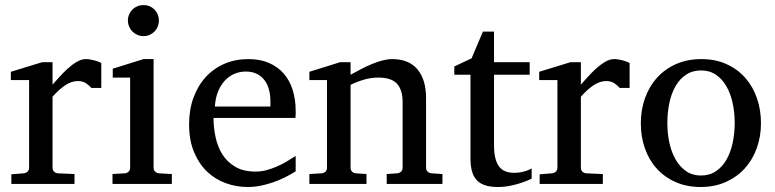

<svg xmlns="http://www.w3.org/2000/svg" viewBox="-20 -728 3066 760"><path d="M341.8 -379.9Q332 -391.1 319.3 -399.2Q306.6 -407.2 288.1 -407.2Q263.7 -407.2 238.8 -390.9Q213.9 -374.5 188 -345.2V-64Q188 -54.7 193.8 -48.8Q199.7 -43 209 -42L274.9 -39.1V0H24.9V-38.1L74.2 -42Q83 -43 89.1 -48.8Q95.2 -54.7 95.2 -64V-411.1H22.9V-443.8L147 -481.9H188V-393.1Q198.7 -404.8 214.1 -422.1Q229.5 -439.5 247.1 -455.6Q264.6 -471.7 283.4 -482.9Q302.2 -494.1 319.8 -494.1Q327.6 -494.1 336.4 -492.7Q345.2 -491.2 353.5 -489Q361.8 -486.8 368.9 -484.1Q376 -481.4 380.9 -479V-379.9Z M425.3 0V-39.1L474.1 -42Q483.4 -43 489.3 -48.8Q495.1 -54.7 495.1 -64V-420.9H426.3V-456.1L548.3 -494.1H587.9V-64Q587.9 -54.7 594 -48.8Q600.1 -43 608.9 -42L660.2 -39.1V0ZM608.9 -647Q608.9 -634.3 604.2 -622.8Q599.6 -611.3 591.3 -603Q583 -594.7 572 -589.8Q561 -585 548.3 -585Q535.6 -585 524.2 -589.8Q512.7 -594.7 504.4 -603Q496.1 -611.3 491.2 -622.8Q486.3 -634.3 486.3 -647Q486.3 -659.7 491.2 -670.9Q496.1 -682.1 504.4 -690.4Q512.7 -698.7 524.2 -703.4Q535.6 -708 548.3 -708Q561 -708 572 -703.4Q583 -698.7 591.3 -690.4Q599.6 -682.1 604.2 -670.9Q608.9 -659.7 608.9 -647Z M1150.4 -49.8Q1129.4 -36.6 1106.7 -25.4Q1084 -14.2 1059.8 -5.9Q1035.6 2.4 1010.7 7.3Q985.8 12.2 960.4 12.2Q915 12.2 873 -3.2Q831.1 -18.6 799.1 -49.3Q767.1 -80.1 747.8 -126.7Q728.5 -173.3 728.5 -235.8Q728.5 -294.4 746.1 -342Q763.7 -389.6 794.9 -423.6Q826.2 -457.5 869.1 -475.8Q912.1 -494.1 963.4 -494.1Q1009.8 -494.1 1044.9 -478.8Q1080.1 -463.4 1103.5 -436.3Q1127 -409.2 1138.7 -371.3Q1150.4 -333.5 1150.4 -289.1V-275.9Q1150.4 -268.1 1149.4 -261.2H825.2Q825.2 -223.1 833.3 -185.1Q841.3 -147 860.4 -116.7Q879.4 -86.4 911.6 -67.6Q943.8 -48.8 992.2 -48.8Q1013.7 -48.8 1034.7 -54.4Q1055.7 -60.1 1075.9 -68.8Q1096.2 -77.6 1114.7 -88.6Q1133.3 -99.6 1150.4 -110.8ZM1050.3 -328.1Q1050.3 -353 1044.4 -374.3Q1038.6 -395.5 1026.6 -411.1Q1014.6 -426.8 996.3 -435.8Q978 -444.8 953.1 -444.8Q928.2 -444.8 906.7 -435.3Q885.3 -425.8 868.9 -407.7Q852.5 -389.6 842.5 -364Q832.5 -338.4 830.6 -306.2H1050.3Z M1510.7 0V-39.1L1552.7 -42Q1561.5 -43 1567.6 -48.8Q1573.7 -54.7 1573.7 -64V-324.2Q1573.7 -371.6 1551.8 -396.2Q1529.8 -420.9 1477.5 -420.9Q1448.7 -420.9 1420.9 -412.8Q1393.1 -404.8 1367.7 -392.1V-64Q1367.7 -54.7 1373.5 -48.8Q1379.4 -43 1388.7 -42L1430.7 -39.1V0H1204.6V-39.1L1253.4 -42Q1262.7 -43 1268.6 -48.8Q1274.4 -54.7 1274.4 -64V-411.1H1204.6V-443.8L1326.7 -481.9H1367.7V-432.1Q1388.7 -443.8 1410.4 -455.1Q1432.1 -466.3 1453.6 -475.1Q1475.1 -483.9 1495.1 -489Q1515.1 -494.1 1532.7 -494.1Q1598.1 -494.1 1632.3 -453.6Q1666.5 -413.1 1666.5 -339.8V-64Q1666.5 -54.7 1672.6 -48.8Q1678.7 -43 1687.5 -42L1731.4 -39.1V0Z M2084.5 -21Q2065.9 -11.7 2043.9 -4.4Q2025.4 2 2001 7.1Q1976.6 12.2 1949.7 12.2Q1893.1 12.2 1867.7 -14.2Q1842.3 -40.5 1842.3 -100.1V-432.1H1778.3V-464.8L1846.7 -497.1L1891.6 -603H1935.5V-481.9H2076.7V-432.1H1935.5V-152.8Q1935.5 -123 1940.7 -102.3Q1945.8 -81.5 1955.8 -68.6Q1965.8 -55.7 1980.7 -49.8Q1995.6 -43.9 2015.6 -43.9Q2030.3 -43.9 2042.7 -46.4Q2055.2 -48.8 2064.5 -52.2Q2075.2 -56.2 2084.5 -61Z M2433.1 -379.9Q2423.3 -391.1 2410.6 -399.2Q2397.9 -407.2 2379.4 -407.2Q2355 -407.2 2330.1 -390.9Q2305.2 -374.5 2279.3 -345.2V-64Q2279.3 -54.7 2285.2 -48.8Q2291 -43 2300.3 -42L2366.2 -39.1V0H2116.2V-38.1L2165.5 -42Q2174.3 -43 2180.4 -48.8Q2186.5 -54.7 2186.5 -64V-411.1H2114.3V-443.8L2238.3 -481.9H2279.3V-393.1Q2290 -404.8 2305.4 -422.1Q2320.8 -439.5 2338.4 -455.6Q2356 -471.7 2374.8 -482.9Q2393.6 -494.1 2411.1 -494.1Q2418.9 -494.1 2427.7 -492.7Q2436.5 -491.2 2444.8 -489Q2453.1 -486.8 2460.2 -484.1Q2467.3 -481.4 2472.2 -479V-379.9Z M2888.2 -241.2Q2888.2 -282.2 2880.1 -319.8Q2872.1 -357.4 2855.5 -386.2Q2838.9 -415 2814 -432.1Q2789.1 -449.2 2755.4 -449.2Q2720.7 -449.2 2695.3 -432.1Q2669.9 -415 2653.6 -386.2Q2637.2 -357.4 2629.4 -319.8Q2621.6 -282.2 2621.6 -241.2Q2621.6 -200.7 2629.6 -163.1Q2637.7 -125.5 2654.3 -96.7Q2670.9 -67.9 2695.8 -50.5Q2720.7 -33.2 2754.4 -33.2Q2788.6 -33.2 2814 -50.3Q2839.4 -67.4 2855.7 -96.2Q2872.1 -125 2880.1 -162.6Q2888.2 -200.2 2888.2 -241.2ZM2992.2 -240.2Q2992.2 -187 2975.3 -140.9Q2958.5 -94.7 2927.5 -60.8Q2896.5 -26.9 2852.3 -7.3Q2808.1 12.2 2753.4 12.2Q2698.7 12.2 2654.8 -7.1Q2610.8 -26.4 2580.1 -60.1Q2549.3 -93.8 2533 -139.9Q2516.6 -186 2516.6 -240.2Q2516.6 -293.5 2533.2 -339.8Q2549.8 -386.2 2581.1 -420.7Q2612.3 -455.1 2656.5 -474.6Q2700.7 -494.1 2756.3 -494.1Q2812 -494.1 2856 -474.1Q2899.9 -454.1 2930.2 -419.7Q2960.4 -385.3 2976.3 -339.1Q2992.2 -293 2992.2 -240.2Z"/></svg>

Font: BabelStone Ogham Pictish
Style: Italic
Weight: 400
Italic angle: -30°
Designer: Andrew West
Foundry: BabelStone
Version: Version 1.02 March 14, 2022